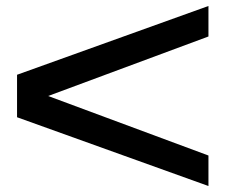

<svg xmlns="http://www.w3.org/2000/svg" viewBox="-20 -621 753 642"><path d="M677 1V-101L141 -300L677 -499V-601L37 -371V-229Z"/></svg>

Font: Perun SemiBold
Style: Regular
Weight: 600
Foundry: Copyright (c) Stefan Peev, Context Ltd, 2016
Version: Version 1.089